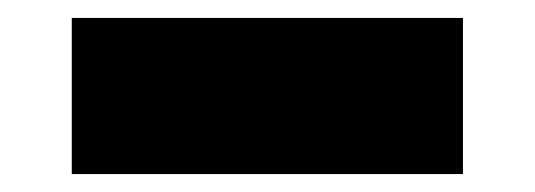

<svg xmlns="http://www.w3.org/2000/svg" viewBox="-20 -424 596 214"><path d="M60 -230V-404H496V-230H60Z"/></svg>

Font: El Pececito
Style: Regular
Weight: 400
Designer: deFharo
Foundry: deFharo
Version: El Pececito Version 1.000